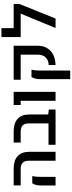

<svg xmlns="http://www.w3.org/2000/svg" viewBox="814 -1604 993 2661"><g transform="rotate(-90 1310.5 -273.5)"><path d="M413.6 -370.1Q413.6 -428.7 385.3 -456.1Q356.9 -483.4 296.9 -483.4H71.3V-580.6H305.2Q417.5 -580.6 477.3 -525.1Q537.1 -469.7 537.1 -365.2V0H413.6ZM70.3 -198.7Q70.3 -247.1 78.9 -273.9Q87.4 -300.8 101.1 -322.8H200.7Q189.9 -279.8 189.9 -210V0H70.3Z M1123 -93.3V0H633.8V-97.7H930.7V-370.1Q930.7 -428.7 902.6 -456.1Q874.5 -483.4 814.5 -483.4H665.5V-580.6H822.3Q934.6 -580.6 994.4 -525.1Q1054.2 -469.7 1054.2 -365.2V-102.1Z M1244.1 -483.4H1185.5V-580.6H1368.2V0H1244.1Z M1739.7 -95.2Q1806.6 -97.7 1845 -137Q1883.3 -176.3 1883.3 -247.6V-483.4H1536.1V-580.6H2007.3V-250Q2007.3 -173.3 1974.9 -117.7Q1942.4 -62 1882.1 -32.2Q1821.8 -2.4 1739.7 0ZM1543.9 -210Q1543.9 -257.8 1552.5 -284.4Q1561 -311 1574.2 -333.5H1674.3Q1663.6 -293.5 1663.6 -221.2V203.1H1543.9Z M2585.9 -502 2384.3 0H2252.4L2452.1 -483.4H2127V-750H2251V-580.6H2585.9Z"/></g></svg>

Font: Heebo Medium
Style: Regular
Weight: 500
Designer: Oded Ezer
Foundry: Meir Sadan
Version: Version 2.001; ttfautohint (v1.5.14-ce02) -l 8 -r 50 -G 200 